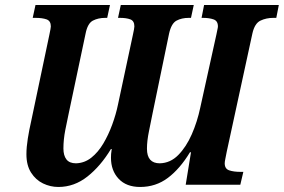

<svg xmlns="http://www.w3.org/2000/svg" viewBox="-20 -734 1128 763"><path d="M212 9Q180 9 151 -5Q122 -19 103.5 -48Q85 -77 85 -121Q85 -149 90.5 -183.5Q96 -218 104 -253L176 -595Q182 -623 182 -629Q182 -651 165 -657Q148 -663 121 -663H110L121 -714H417L406 -663H398Q370 -663 349 -652Q328 -641 320 -600L253 -283Q247 -256 239.5 -217.5Q232 -179 232 -144Q232 -116 244 -100.5Q256 -85 282 -85Q316 -86 343 -107.5Q370 -129 390.5 -163.5Q411 -198 426 -239Q441 -280 449 -319L508 -595Q514 -622 514 -629Q514 -651 498 -657Q482 -663 457 -663H449L460 -714H750L739 -663H730Q702 -663 681.5 -652Q661 -641 652 -601L586 -282Q580 -251 572 -212.5Q564 -174 564 -143Q564 -85 615 -85Q657 -86 688.5 -118Q720 -150 742 -200Q764 -250 776 -307L840 -597Q842 -608 844 -616.5Q846 -625 846 -629Q846 -651 828.5 -657Q811 -663 787 -663H781L791 -714H1088L1078 -663H1066Q1038 -663 1015 -652Q992 -641 983 -601L881 -131Q878 -115 875.5 -103Q873 -91 873 -85Q873 -63 891 -57Q909 -51 936 -51H947L935 0H718L739 -129H735Q695 -63 647 -27Q599 9 537 9Q482 9 451.5 -23.5Q421 -56 421 -107Q421 -115 421.5 -122Q422 -129 424 -142H421Q380 -74 327.5 -32.5Q275 9 212 9Z"/></svg>

Font: Noto Serif Condensed
Style: Bold Italic
Weight: 700
Width: 3
Italic angle: -12°
Designer: Monotype Design Team
Foundry: Monotype Imaging Inc.
Version: Version 2.014